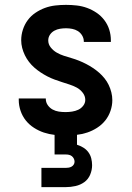

<svg xmlns="http://www.w3.org/2000/svg" viewBox="-20 -548 540 788"><path d="M249 8Q226 8 203.5 5.5Q181 3 160 -4Q139 -11 119.5 -23.5Q100 -36 86 -53.5Q72 -71 64.5 -93Q57 -115 57 -137V-144H168V-142Q168 -128 176 -116.5Q184 -105 196 -98.5Q208 -92 221.5 -90Q235 -88 249 -88Q262 -88 275.5 -90Q289 -92 301 -97.5Q313 -103 321.5 -114Q330 -125 330 -138Q330 -154 319.5 -167.5Q309 -181 295 -188.5Q281 -196 265.5 -201Q250 -206 234.5 -211Q219 -216 204 -221.5Q189 -227 174.5 -234.5Q160 -242 146.5 -251Q133 -260 121 -270.5Q109 -281 99 -294Q89 -307 82 -321.5Q75 -336 71 -351.5Q67 -367 67 -383Q67 -405 74 -426.5Q81 -448 94 -465.5Q107 -483 125.5 -495.5Q144 -508 164.5 -515.5Q185 -523 207 -525.5Q229 -528 251 -528Q273 -528 295 -525.5Q317 -523 337.5 -515.5Q358 -508 376.5 -495.5Q395 -483 408.5 -465Q422 -447 428.5 -426Q435 -405 435 -383V-376H324V-378Q324 -391 317 -402.5Q310 -414 299.5 -420.5Q289 -427 276.5 -429.5Q264 -432 251 -432Q239 -432 226.5 -430Q214 -428 203 -422Q192 -416 185 -405.5Q178 -395 178 -382Q178 -366 188.5 -353Q199 -340 213 -332Q227 -324 242.5 -319Q258 -314 273.5 -309.5Q289 -305 304 -299Q319 -293 333.5 -285.5Q348 -278 361.5 -269Q375 -260 387 -249.5Q399 -239 409 -226.5Q419 -214 426 -199.5Q433 -185 437 -169Q441 -153 441 -137Q441 -115 433.5 -93Q426 -71 412 -53.5Q398 -36 378.5 -23.5Q359 -11 338 -4Q317 3 294.5 5.5Q272 8 249 8ZM150 220V141H250Q256 141 262 140Q268 139 273.5 136Q279 133 282.5 127.5Q286 122 286 116Q286 109 283 103Q280 97 275 93Q270 89 263.5 87.5Q257 86 250 86H204V-88H296V46Q309 50 321.5 57.5Q334 65 342.5 76.5Q351 88 354.5 102Q358 116 358 130Q358 150 350 169Q342 188 326 199.5Q310 211 290 215.5Q270 220 250 220Z"/></svg>

Font: Moesevka
Style: Bold
Weight: 700
Monospace: yes
Designer: Belleve Invis
Foundry: Belleve Invis
Version: Version 32.5.0; ttfautohint (v1.8.4)